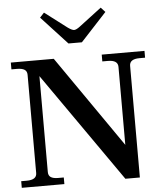

<svg xmlns="http://www.w3.org/2000/svg" viewBox="-62 -1015 903 1069"><g transform="rotate(-5 389.5 -480.5)"><path d="M200 -935 224 -961 349 -866Q372 -850 383 -850Q395 -850 416 -866L541 -961L565 -935L420 -778H345ZM16 -37H46Q75 -37 89 -46.5Q103 -56 103 -75V-624Q103 -644 89 -653Q75 -662 46 -662H16V-700H256L611 -188V-624Q611 -662 555 -662H524V-700H763V-662H732Q676 -662 676 -624V0H595L168 -611V-75Q168 -55 181.5 -46Q195 -37 223 -37H254V0H16Z"/></g></svg>

Font: Taviraj DemiBold
Style: Regular
Weight: 600
Designer: Katatrad Team
Foundry: CadsonDemak
Version: Version 1.030